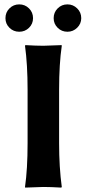

<svg xmlns="http://www.w3.org/2000/svg" viewBox="-20 -854 391 877"><path d="M225.1 -771C225.1 -753.7 231.2 -739.1 243.4 -727.1C255.6 -715 270.5 -709 288.1 -709C305.3 -709 320.1 -715.1 332.5 -727.3C344.9 -739.5 351.1 -754.1 351.1 -771C351.1 -788.6 344.9 -803.5 332.5 -815.7C320.1 -827.9 305.3 -834 288.1 -834C270.5 -834 255.6 -827.9 243.4 -815.7C231.2 -803.5 225.1 -788.6 225.1 -771ZM4.9 -771C4.9 -753.7 11 -739.1 23.2 -727.1C35.4 -715 50.3 -709 67.9 -709C85.4 -709 100.3 -715 112.5 -727.1C124.8 -739.1 130.9 -753.7 130.9 -771C130.9 -788.6 124.8 -803.5 112.5 -815.7C100.3 -827.9 85.4 -834 67.9 -834C50.3 -834 35.4 -827.9 23.2 -815.7C11 -803.5 4.9 -788.6 4.9 -771ZM106 -444.8V-200.2C106 -120.8 102.1 -54 94.2 0L95.2 2.9L178.2 0C201 0 228.2 1 259.8 2.9L262.2 0C254.1 -59.6 250 -126.3 250 -200.2V-444.8C250 -522.9 254.1 -589.7 262.2 -645L261.2 -647.9L178.2 -645C155.4 -645 128.1 -646 96.2 -647.9L94.2 -645C102.1 -588.1 106 -521.3 106 -444.8Z"/></svg>

Font: Linux Biolinum G
Style: Bold
Weight: 700
Designer: Philipp H. Poll
Foundry: Philipp H. Poll
Version: Version 1.1.0